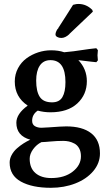

<svg xmlns="http://www.w3.org/2000/svg" viewBox="-20 -689 539 951"><path d="M127 97.2Q127 143.6 155.5 168.2Q184.1 192.9 233.9 192.9Q299.3 192.9 340.1 161.1Q380.9 129.4 380.9 85Q380.9 62 372.1 45.9Q363.3 29.8 348.9 22.2Q334.5 14.6 321 11.7Q307.6 8.8 293 8.8Q262.7 8.8 226.1 12.2Q219.7 12.7 206.1 13.9Q192.4 15.1 185.1 15.1Q161.1 26.9 144 50.3Q127 73.7 127 97.2ZM232.9 -439.9Q269.5 -439.9 297.9 -430.2Q343.8 -434.1 392.1 -441.9Q419.9 -446.3 457 -450.2L464.8 -440.9Q462.9 -423.3 462.9 -415Q462.9 -407.7 464.8 -390.1L457 -380.9Q449.2 -381.3 431.9 -383.5Q414.6 -385.7 409.2 -386.2Q370.1 -391.1 368.2 -391.1Q410.2 -346.7 410.2 -287.1Q410.2 -220.2 362.8 -176.5Q315.4 -132.8 230 -132.8Q197.3 -132.8 167 -141.1Q139.2 -122.6 139.2 -90.8Q139.2 -72.3 152.8 -64.2Q166.5 -56.2 185.1 -56.2Q189 -56.2 221.2 -58.1Q286.1 -63 308.1 -63Q388.2 -63 431.6 -29.1Q475.1 4.9 475.1 70.8Q475.1 119.6 441.7 158.9Q408.2 198.2 352.8 219.7Q297.4 241.2 231.9 241.2Q139.2 241.2 83.5 210.4Q27.8 179.7 27.8 116.2Q27.8 97.2 37.6 78.9Q47.4 60.5 63.7 46.1Q80.1 31.7 96.2 21.5Q112.3 11.2 129.9 2.9Q61 -16.1 61 -81.1Q61 -125 117.2 -166Q53.2 -208.5 53.2 -285.2Q53.2 -321.3 69.3 -351.3Q85.4 -381.3 111.6 -400.4Q137.7 -419.4 169.2 -429.7Q200.7 -439.9 232.9 -439.9ZM230 -391.1Q195.3 -391.1 177.2 -364.3Q159.2 -337.4 159.2 -290Q159.2 -236.3 177 -209.2Q194.8 -182.1 237.8 -182.1Q273.9 -182.1 289.1 -208Q304.2 -233.9 304.2 -282.2Q304.2 -391.1 230 -391.1ZM341.8 -665 350.1 -667Q357.4 -669.4 368.7 -669.4Q407.7 -669.4 437 -640.1L439.9 -631.3L322.8 -520H323.7Q303.2 -501 283.7 -501Q272 -501 263.4 -505.9Q254.9 -510.7 254.9 -518.1Q254.9 -528.8 263.7 -543.5Q264.2 -543.9 266.8 -546.9Q269.5 -549.8 270 -550.3L268.1 -549.3Q280.3 -568.4 305.2 -607.2Q330.1 -646 341.8 -665Z"/></svg>

Font: Linear Smooth
Style: Bold
Weight: 700
Designer: Philipp H. Poll, Flanker
Foundry: Philipp H. Poll, reworked by Flanker
Version: Version 1.061 | FøM Fix